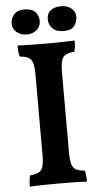

<svg xmlns="http://www.w3.org/2000/svg" viewBox="-58 -885 487 924"><g transform="rotate(-5 185.5 -423.0)"><path d="M122 -530Q122 -568 116.5 -587Q111 -606 96 -614.5Q81 -623 54 -625Q51 -635 49.5 -649.5Q48 -664 48 -679Q66 -678 90 -677.5Q114 -677 139.5 -676.5Q165 -676 187 -676Q210 -676 234 -676.5Q258 -677 281 -677.5Q304 -678 324 -679Q324 -664 323 -650.5Q322 -637 317 -625Q291 -623 276 -615Q261 -607 255.5 -587.5Q250 -568 250 -530V-146Q250 -109 255.5 -89Q261 -69 276 -61Q291 -53 318 -51Q321 -42 322.5 -27.5Q324 -13 324 3Q296 1 261.5 0.5Q227 0 191 0Q154 0 115.5 0.5Q77 1 48 3Q48 -12 49.5 -26.5Q51 -41 54 -51Q81 -53 96 -61Q111 -69 116.5 -89Q122 -109 122 -146ZM98 -728Q67 -728 48 -745Q29 -762 29 -785Q29 -810 45 -829.5Q61 -849 96 -849Q132 -849 148.5 -831Q165 -813 165 -787Q165 -762 146 -745Q127 -728 98 -728ZM276 -729Q241 -729 222.5 -747Q204 -765 204 -792Q204 -820 223 -834.5Q242 -849 273 -849Q303 -849 322.5 -833Q342 -817 342 -792Q342 -768 327.5 -748.5Q313 -729 276 -729Z"/></g></svg>

Font: Vollkorn SemiBold
Style: Regular
Weight: 600
Designer: Friedrich Althausen
Foundry: Friedrich Althausen
Version: Version 5.000